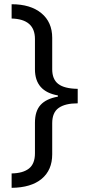

<svg xmlns="http://www.w3.org/2000/svg" viewBox="-20 -734 419 912"><path d="M146 -404.8V-548.8Q146 -643.1 35.2 -646V-713.9Q125 -713.9 176.5 -671.4Q228 -628.9 228 -554.2V-404.8Q228 -357.4 256.8 -335.2Q285.6 -313 349.1 -312V-243.2Q289.6 -243.2 258.8 -221.4Q228 -199.7 228 -148.9V-1Q228 73.7 178 115.5Q127.9 157.2 35.2 158.2V89.8Q89.4 88.9 117.7 66.4Q146 43.9 146 -5.9V-150.9Q146 -206.5 172.9 -235.8Q199.7 -265.1 254.9 -274.9V-280.8Q146 -299.8 146 -404.8Z"/></svg>

Font: OpenSans
Style: Regular
Weight: 400
Foundry: Ascender Corporation
Version: Version 1.10